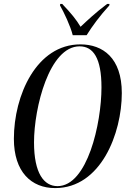

<svg xmlns="http://www.w3.org/2000/svg" viewBox="-20 -951 654 982"><path d="M352 -771H423C453 -819 490 -869 539 -923L540 -931H528C467 -885 425 -845 392 -814C370 -851 344 -883 298 -931H288L287 -923C307 -888 340 -819 352 -771ZM262 11C496 11 603 -269 603 -475C603 -655 506 -724 391 -724C167 -724 51 -464 51 -241C51 -72 140 11 262 11ZM274 1C205 1 154 -64 154 -223C154 -400 232 -714 387 -714C457 -714 499 -654 499 -504C499 -320 427 1 274 1Z"/></svg>

Font: Noto Serif Display ExtraCondensed Medium
Style: Italic
Weight: 500
Width: 2
Italic angle: -12°
Designer: Monotype Design Team
Foundry: Monotype Imaging Inc.
Version: Version 2.009